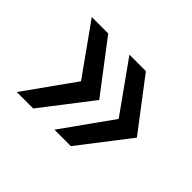

<svg xmlns="http://www.w3.org/2000/svg" viewBox="-78 -474 543 543"><g transform="rotate(45 194.0 -202.0)"><path d="M92.7 -51.5H26.9L133.9 -201.5L26.9 -351.5H92.7L207.7 -200.5ZM243.3 -51.5H177.5L284.5 -201.5L177.5 -351.5H243.3L358.3 -200.5Z"/></g></svg>

Font: Rokkitt SemiBold
Style: Regular
Weight: 600
Designer: Vernon Adams
Foundry: Vernon Adams
Version: Version 3.103